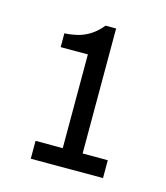

<svg xmlns="http://www.w3.org/2000/svg" viewBox="-66 -845 395 457"><g transform="rotate(15 132.0 -616.0)"><path d="M50 -440V-484H117V-715H50V-749Q68 -750 83.5 -754Q99 -758 113.5 -767.5Q128 -777 140 -792H166V-484H228V-440Z"/></g></svg>

Font: Archivo Condensed Light
Style: Regular
Weight: 300
Width: 3
Designer: Hector Gatti
Foundry: Omnibus-Type
Version: Version 2.001